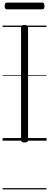

<svg xmlns="http://www.w3.org/2000/svg" viewBox="-20 -1082 378 1477"><path d="M169 14Q155 14 148.5 9.5Q142 5 142 -5V-871Q142 -881 148.5 -885.5Q155 -890 169 -890Q182 -890 189 -885.5Q196 -881 196 -871V-5Q196 5 190 9.5Q184 14 169 14ZM35 -1010Q24 -1010 20 -1016.5Q16 -1023 16 -1035Q16 -1048 20 -1055Q24 -1062 35 -1062H303Q314 -1062 318 -1055Q322 -1048 322 -1035Q322 -1023 318 -1016.5Q314 -1010 303 -1010ZM0 365H338V375H0ZM0 -20H338V0H0ZM0 -505H338V-500H0ZM0 -885H338V-875H0Z"/></svg>

Font: Playwrite AT Guides
Style: Regular
Weight: 400
Designer: Veronika Burian, José Scaglione
Foundry: TypeTogether
Version: Version 1.003